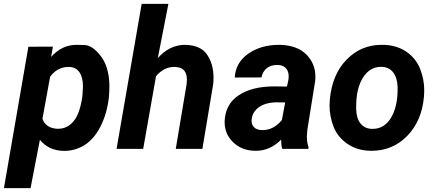

<svg xmlns="http://www.w3.org/2000/svg" viewBox="-54 -770 2250 993"><path d="M508.8 -262.7C510.7 -284.7 511.7 -304.2 511.7 -321.3C511.7 -325.7 511.7 -330.1 511.7 -334C509.8 -396 494.6 -445.3 465.8 -481.9C437 -518.1 409.7 -536.6 382.8 -537.1C356.4 -537.6 342.3 -538.1 340.8 -538.1C291 -538.1 247.6 -517.1 210.4 -475.6L219.7 -528.8L92.8 -528.3L-33.7 203.1H104L152.3 -46.9C182.1 -10.3 222.2 8.8 273.4 10.3C275.4 10.3 276.9 10.3 278.8 10.3C316.9 10.3 351.6 0 383.8 -20C416 -40.5 443.4 -72.3 465.3 -115.2C487.3 -158.2 502 -207.5 508.8 -262.7ZM372.1 -272.9C363.8 -212.9 348.6 -169.4 326.7 -143.1C305.2 -117.2 278.3 -104 246.6 -104C245.6 -104 244.1 -104 243.2 -104C203.6 -105.5 177.7 -122.6 165.5 -155.3L205.1 -373C230 -406.7 261.7 -423.8 299.8 -423.8C301.3 -423.8 302.7 -423.8 304.2 -423.8C351.1 -422.4 375 -383.3 375 -324.7C375 -323.2 375 -321.3 375 -319.8Z M816.9 -750H678.7L548.8 0H686.5L752.9 -376C779.8 -407.7 811 -423.8 846.2 -423.8C847.7 -423.8 849.1 -423.8 850.6 -423.8C888.2 -422.9 908.7 -404.8 912.1 -369.6C912.6 -365.7 912.6 -361.3 912.6 -356.9C912.6 -350.1 912.1 -342.3 911.1 -334.5L855 0H992.7L1048.3 -333C1049.8 -345.7 1050.3 -357.9 1050.3 -369.1C1050.3 -415 1039.1 -454.6 1017.1 -487.3C995.1 -520 957.5 -536.6 905.3 -538.1C904.3 -538.1 903.8 -538.1 902.8 -538.1C850.1 -538.1 802.7 -515.1 762.2 -469.7Z M1541 0 1541.5 -9.3C1536.1 -23.9 1533.2 -41 1533.2 -61.5C1533.2 -63.5 1533.2 -65.4 1533.2 -67.9L1535.6 -99.1L1576.2 -352.1C1577.1 -359.9 1577.1 -367.2 1577.1 -374C1577.1 -418.5 1561.5 -456.5 1530.3 -488.3C1498.5 -520 1453.1 -536.6 1393.1 -538.1C1391.6 -538.1 1390.6 -538.1 1389.2 -538.1C1326.2 -538.1 1272.9 -522.5 1229 -491.7C1185.5 -460.4 1162.6 -419.4 1160.2 -369.1L1298.3 -369.6C1306.6 -412.1 1338.4 -434.1 1378.4 -434.1C1379.4 -434.1 1380.9 -434.1 1381.8 -434.1C1414.6 -433.6 1435.1 -415.5 1438.5 -384.8C1439 -381.3 1439 -378.4 1439 -375C1439 -368.2 1438.5 -361.3 1437 -354L1430.2 -322.3L1365.7 -323.2C1288.1 -323.2 1226.6 -308.1 1180.7 -277.3C1134.3 -246.6 1110.4 -202.1 1107.9 -144.5C1107.9 -142.1 1107.9 -139.2 1107.9 -136.7C1107.9 -96.7 1122.6 -62.5 1151.9 -34.2C1181.6 -5.4 1219.2 9.3 1265.6 9.8C1267.1 9.8 1269 9.8 1270.5 9.8C1318.4 9.8 1361.8 -9.3 1400.4 -47.9C1400.4 -45.4 1400.4 -43 1400.4 -40.5C1400.4 -24.9 1401.9 -11.7 1405.8 0ZM1299.8 -97.2C1265.1 -97.7 1247.1 -118.7 1247.1 -144.5C1247.1 -147.5 1247.6 -151.4 1248 -154.8C1250 -170.4 1254.9 -183.6 1263.2 -194.3C1285.6 -224.1 1322.3 -239.3 1373 -240.7L1420.9 -240.2L1403.8 -148.9C1375 -114.3 1341.8 -97.2 1304.2 -97.2C1302.7 -97.2 1301.3 -97.2 1299.8 -97.2Z M1927.2 -538.1C1924.3 -538.1 1921.9 -538.1 1919.4 -538.1C1849.1 -538.1 1789.1 -513.2 1739.3 -462.4C1689.5 -412.1 1660.2 -343.3 1651.9 -255.9C1650.9 -245.1 1650.4 -234.4 1650.4 -223.6C1650.4 -187 1657.2 -150.4 1671.4 -114.3C1685.5 -78.1 1709.5 -48.8 1743.2 -25.9C1776.9 -2.9 1816.4 9.3 1862.3 9.8C1864.3 9.8 1865.7 9.8 1867.7 9.8C1940.4 9.8 2001.5 -15.6 2051.8 -66.9C2102.1 -118.2 2131.3 -186 2138.7 -270C2139.6 -281.2 2140.1 -292 2140.1 -302.7C2140.1 -339.8 2133.3 -376.5 2119.1 -413.1C2105 -449.2 2081.5 -479 2047.9 -502.4C2014.2 -525.4 1973.6 -537.6 1927.2 -538.1ZM1788.1 -205.6C1788.1 -210.4 1788.1 -215.3 1788.1 -220.2C1788.1 -280.8 1799.3 -330.1 1822.8 -367.7C1846.2 -405.3 1877.4 -424.3 1916.5 -424.3C1918 -424.3 1918.9 -424.3 1920.4 -424.3C1971.7 -422.9 2000 -382.8 2002.4 -320.3C2002.4 -316.4 2002.4 -312 2002.4 -308.1C2002.4 -248 1991.2 -199.2 1968.3 -161.1C1945.3 -122.6 1913.6 -103.5 1873 -103.5C1871.6 -103.5 1870.6 -103.5 1869.1 -103.5C1818.4 -105 1789.6 -143.1 1788.1 -205.6Z"/></svg>

Font: Roboto
Style: Bold Italic
Weight: 700
Italic angle: -12°
Designer: Google
Version: Version 2.137; 2017